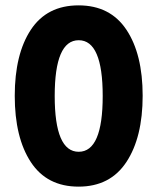

<svg xmlns="http://www.w3.org/2000/svg" viewBox="-20 -688 587 716"><path d="M273.5 -538Q184 -538 184 -330Q184 -122 273.5 -122Q363 -122 363 -330Q363 -538 273.5 -538ZM273 -668Q391 -668 451.5 -577Q512 -486 512 -331Q512 -176 451.5 -84Q391 8 273 8Q155 8 95 -83.5Q35 -175 35 -330.5Q35 -486 95 -577Q155 -668 273 -668Z"/></svg>

Font: Hind Kochi
Style: Bold
Weight: 700
Designer: Dhruvi Tolia
Foundry: Indian Type Foundry
Version: Version 0.702;PS 1.0;hotconv 1.0.81;makeotf.lib2.5.63406